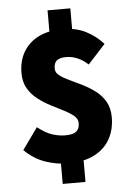

<svg xmlns="http://www.w3.org/2000/svg" viewBox="-58 -788 656 941"><g transform="rotate(-5 270.0 -317.0)"><path d="M246 12Q191 12 135 -7.5Q79 -27 34 -72L110 -178Q149 -147 182 -136.5Q215 -126 246 -126Q284 -126 300 -139.5Q316 -153 316 -180Q316 -201 297.5 -216.5Q279 -232 249.5 -247Q220 -262 187 -279Q154 -296 124.5 -318.5Q95 -341 76.5 -372.5Q58 -404 58 -448Q58 -509 84.5 -553.5Q111 -598 160 -622Q209 -646 276 -646Q342 -646 390.5 -621.5Q439 -597 476 -556L390 -462Q365 -485 338 -496.5Q311 -508 282 -508Q253 -508 237.5 -496.5Q222 -485 222 -456Q222 -437 240.5 -422.5Q259 -408 288.5 -394.5Q318 -381 351 -364.5Q384 -348 413.5 -326Q443 -304 461.5 -272Q480 -240 480 -194Q480 -135 454.5 -88.5Q429 -42 377 -15Q325 12 246 12ZM212 110V-60H324V110ZM212 -594V-744H324V-594Z"/></g></svg>

Font: Source Sans 3 Black
Style: Regular
Weight: 900
Designer: Paul D. Hunt
Foundry: Adobe
Version: Version 3.046;hotconv 1.0.118;makeotfexe 2.5.65603